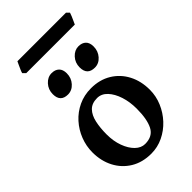

<svg xmlns="http://www.w3.org/2000/svg" viewBox="-259 -941 1043 1043"><g transform="rotate(-45 262.5 -420.0)"><path d="M493.2 -236.8Q493.2 -188 474.1 -143.1Q455.1 -98.1 421.9 -62.5Q388.7 -26.9 345.2 -6.1Q301.8 14.6 253.4 14.6Q186 14.6 136.2 -15.6Q86.4 -45.9 59.1 -98.1Q31.7 -150.4 31.7 -216.8Q31.7 -265.1 49.3 -310.3Q66.9 -355.5 99.1 -391.4Q131.3 -427.2 175.5 -448Q219.7 -468.8 272.5 -468.8Q338.9 -468.8 388.7 -438.5Q438.5 -408.2 465.8 -356Q493.2 -303.7 493.2 -236.8ZM370.1 -214.8Q370.1 -266.6 356 -310.3Q341.8 -354 316.7 -380.9Q291.5 -407.7 258.3 -407.7Q217.8 -407.7 195.3 -384.5Q172.9 -361.3 164.1 -321.3Q155.3 -281.2 155.3 -231Q155.3 -179.7 170.7 -137.7Q186 -95.7 211.4 -71Q236.8 -46.4 267.1 -46.4Q325.2 -46.4 347.7 -90.3Q370.1 -134.3 370.1 -214.8ZM237.3 -619.1Q237.3 -583.5 214.6 -558.1Q191.9 -532.7 160.6 -532.7Q103 -532.7 103 -592.3Q103 -627.9 126 -653.1Q148.9 -678.2 179.2 -678.2Q206.1 -678.2 221.7 -663.3Q237.3 -648.4 237.3 -619.1ZM443.4 -619.1Q443.4 -583.5 420.9 -558.1Q398.4 -532.7 367.2 -532.7Q309.1 -532.7 309.1 -592.3Q309.1 -627.9 332.3 -653.1Q355.5 -678.2 385.3 -678.2Q412.6 -678.2 428 -663.3Q443.4 -648.4 443.4 -619.1ZM482.4 -839.8Q480.5 -832.5 474.9 -819.3Q469.2 -806.2 463.4 -793.5Q457.5 -780.8 455.1 -775.4H82L66.4 -791Q67.9 -797.9 73.5 -810.8Q79.1 -823.7 85 -836.2Q90.8 -848.6 93.8 -855H466.8Z"/></g></svg>

Font: Gentium Plus
Style: Bold
Weight: 700
Designer: Victor Gaultney, Annie Olsen, Iska Routamaa, Becca Hirsbrunner
Foundry: SIL International
Version: Version 6.101